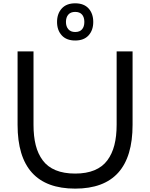

<svg xmlns="http://www.w3.org/2000/svg" viewBox="-20 -1117 897 1147"><path d="M374 -985.8Q374 -959 388.2 -942.4Q402.3 -925.8 429.2 -925.8Q456.5 -925.8 470.2 -941.9Q483.9 -958 483.9 -985.8Q483.9 -1013.7 470.2 -1029.8Q456.5 -1045.9 429.2 -1045.9Q401.9 -1045.9 387.9 -1029.5Q374 -1013.2 374 -985.8ZM772 -810.1V-371.1Q772 9.8 429.2 9.8Q85 9.8 85 -371.1V-810.1H180.2V-372.1Q180.2 -302.2 193.4 -250Q206.5 -197.8 235.4 -158.9Q264.2 -120.1 312.7 -100.1Q361.3 -80.1 429.2 -80.1Q496.1 -80.1 544.2 -100.1Q592.3 -120.1 621.1 -158.9Q649.9 -197.8 663.3 -250.2Q676.8 -302.7 676.8 -372.1V-810.1ZM537.1 -985.8Q537.1 -936.5 509.3 -905.8Q481.4 -875 429.2 -875Q377 -875 348.9 -905.8Q320.8 -936.5 320.8 -985.8Q320.8 -1035.2 348.9 -1066.2Q377 -1097.2 429.2 -1097.2Q481.4 -1097.2 509.3 -1066.4Q537.1 -1035.6 537.1 -985.8Z"/></svg>

Font: Sinkin Sans 400 Regular
Style: Regular
Weight: 400
Designer: Keith Bates
Foundry: K-Type
Version: Sinkin Sans (version 1.0)  by Keith Bates   •   © 2014   www